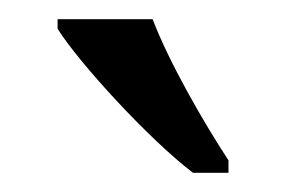

<svg xmlns="http://www.w3.org/2000/svg" viewBox="-20 -786 298 200"><path d="M181 -606H218V-619C193 -657 156 -721 139 -766H40V-756C62 -721 134 -642 181 -606Z"/></svg>

Font: Noto Serif Lao Condensed
Style: Regular
Weight: 400
Width: 3
Designer: Monotype Design Team
Foundry: Monotype Imaging Inc.
Version: Version 2.003